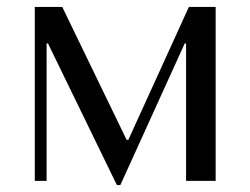

<svg xmlns="http://www.w3.org/2000/svg" viewBox="-20 -520 720 552"><path d="M159 -500H80V0H114V-395H118L316 12H326L511 -395H515V0H600V-500H523L349 -118H344Z"/></svg>

Font: Tenor Sans
Style: Regular
Weight: 400
Designer: Denis Masharov
Foundry: Denis Masharov
Version: Version 1.1